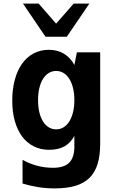

<svg xmlns="http://www.w3.org/2000/svg" viewBox="-20 -837 642 1064"><path d="M107.4 -816.9H194.3L291 -706.1L388.2 -816.9H475.1L350.1 -633.3H232.4ZM283.2 207Q237.8 207 194.3 200.4Q150.9 193.8 105 180.2V48.8Q146 71.3 187.7 82Q229.5 92.8 273.9 92.8Q335 92.8 363.5 64.5Q392.1 36.1 392.1 -24.9V-84Q371.1 -44.4 336.7 -25.6Q302.2 -6.8 252 -6.8Q205.1 -6.8 167.2 -25.9Q129.4 -44.9 103 -80.1Q76.7 -115.2 62.3 -165.5Q47.9 -215.8 47.9 -278.8Q47.9 -343.8 62.3 -396Q76.7 -448.2 103 -484.9Q129.4 -521.5 167 -541.3Q204.6 -561 251 -561Q298.3 -561 334.7 -539.1Q371.1 -517.1 392.1 -477.1L406.2 -546.9H535.2V-41Q535.2 24.9 520.8 71.8Q506.3 118.7 475.8 148.7Q445.3 178.7 397.5 192.9Q349.6 207 283.2 207ZM291 -120.1Q313.5 -120.1 332.3 -131.6Q351.1 -143.1 364.3 -164.3Q377.4 -185.5 384.8 -215.6Q392.1 -245.6 392.1 -282.2Q392.1 -318.8 384.8 -348.6Q377.4 -378.4 364.3 -399.7Q351.1 -420.9 332.3 -432.4Q313.5 -443.8 291 -443.8Q268.6 -443.8 250 -432.4Q231.4 -420.9 218.3 -399.9Q205.1 -378.9 198 -348.9Q190.9 -318.8 190.9 -282.2Q190.9 -245.1 198 -215.1Q205.1 -185.1 218.3 -164.1Q231.4 -143.1 250 -131.6Q268.6 -120.1 291 -120.1Z"/></svg>

Font: Hack
Style: Bold
Weight: 700
Monospace: yes
Designer: Christopher Simpkins
Foundry: Christopher Simpkins
Version: Version 2.017